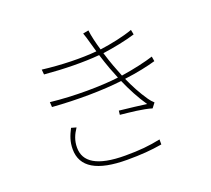

<svg xmlns="http://www.w3.org/2000/svg" viewBox="-135 -951 1269 1157"><g transform="rotate(-20 500.0 -372.5)"><path d="M272 -254 240 -263C219 -222 205 -187 205 -138C205 -23 301 34 493 34C582 34 647 29 717 17V-15C644 0 583 6 491 6C310 6 233 -47 233 -138C233 -184 248 -218 272 -254ZM523 -707 541 -644C444 -635 316 -638 194 -653L197 -621C321 -610 451 -608 549 -617C559 -585 570 -551 582 -519L609 -451C496 -437 326 -435 173 -452L175 -420C332 -408 500 -410 620 -425C648 -361 682 -296 720 -241C686 -246 611 -255 546 -262L543 -236C608 -229 686 -222 742 -205L765 -235C754 -245 743 -257 735 -269C699 -321 671 -375 647 -429C728 -439 801 -455 849 -469L844 -500C798 -485 716 -466 636 -454L607 -529C598 -554 587 -585 577 -619C649 -629 729 -645 787 -663L781 -694C720 -672 641 -656 569 -646C555 -693 543 -742 539 -779L503 -772C510 -754 517 -729 523 -707Z"/></g></svg>

Font: Harano Aji Gothic CN ExtraLight
Style: Regular
Weight: 250
Foundry: Masamichi Hosoda
Version: HaranoAjiGothicCN-ExtraLight version 20230610;ttx 4.39.4